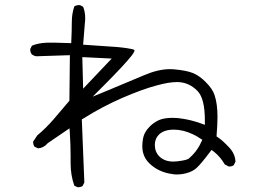

<svg xmlns="http://www.w3.org/2000/svg" viewBox="-20 -748 1040 778"><path d="M432.6 -510.7 316.9 -388.7 313.5 -516.6ZM682.1 -93.3Q647 -93.3 625.5 -114.3Q607.4 -132.8 607.4 -160.6Q607.4 -186 623.5 -202.1Q644 -222.7 684.6 -222.7Q721.7 -222.7 761.2 -204.1Q776.4 -197.3 790.5 -187.5L799.8 -181.6Q792.5 -166 789.8 -160.9Q787.1 -155.8 784.2 -151.1Q781.2 -146.5 778.1 -141.8Q774.9 -137.2 771.5 -132.8Q760.3 -118.7 744.6 -105Q736.8 -101.1 730.2 -99.6Q723.6 -98.1 718.8 -97.2Q696.8 -93.3 682.1 -93.3ZM266.1 -115.2V-86.4Q266.1 -38.1 281.2 4.4L293.5 10.3Q294.9 10.7 295.9 10.7Q307.1 10.7 314.9 5.4L321.8 -8.8L311.5 -264.2L318.4 -268.1Q393.1 -315.4 475.1 -351.1Q557.1 -386.7 616.7 -402.3Q665 -415.5 697.3 -415.5Q744.6 -415.5 779.8 -379.9Q810.1 -349.6 810.1 -260.7V-242.2L792.5 -248.5Q755.4 -261.7 718.8 -267.1Q698.7 -270.5 680.2 -270.5Q648.4 -270.5 628.9 -263.2Q609.4 -255.9 590.8 -239.3L586.4 -234.9Q563.5 -212.4 559.1 -183.6Q556.6 -168.9 556.6 -154.3Q556.6 -139.6 560.5 -126.5Q567.4 -103 585.9 -85.4Q623 -49.8 679.2 -42.5Q688.5 -41 695.3 -41Q715.8 -41 733.9 -45.9Q760.3 -52.7 775.9 -66.9Q793 -82 829.1 -129.9L837.4 -140.6L848.1 -132.3Q874 -111.3 890.6 -82L906.2 -73.7Q907.2 -73.2 908.2 -73.2Q919.4 -73.2 927.2 -78.6L934.1 -92.8Q933.1 -124 909.2 -149.9Q882.3 -178.7 863.8 -190.9L857.4 -195.3Q861.3 -244.1 861.3 -274.4Q861.3 -326.7 849.6 -362.3Q841.3 -388.2 813.5 -415.5Q789.6 -439.9 763.7 -451.2Q737.8 -462.4 683.6 -467.3Q676.3 -467.8 668.5 -467.8Q621.1 -467.8 563 -442.9Q492.2 -412.6 416 -381.3L355.5 -356.4L401.9 -402.8Q483.4 -484.4 513.7 -522.9Q522 -533.2 524.4 -540.5Q524.9 -542.5 524.9 -543.5Q524.9 -544.4 524.9 -544.7Q524.9 -544.9 524.4 -545.4Q523.9 -545.9 521.7 -546.9Q519.5 -547.9 516.1 -548.8Q481.4 -556.2 431.2 -559.1Q380.9 -562 316.9 -566.9L323.7 -652.3Q325.2 -663.6 325.2 -674.3Q325.2 -699.7 316.9 -720.7L304.2 -727.1Q302.7 -727.5 299.6 -727.5Q296.4 -727.5 291.3 -726.3Q286.1 -725.1 281.2 -722.2Q271 -692.9 271 -658.7Q271 -624.5 268.6 -573.2Q220.2 -575.2 199.7 -575.2Q179.2 -575.2 169.4 -575Q159.7 -574.7 152.1 -573.7Q144.5 -572.8 137.2 -571.3Q122.6 -568.4 109.4 -563L103 -550.3Q102.5 -548.8 102.5 -547.9Q102.5 -535.6 108.9 -527.8Q117.2 -521.5 127.4 -520L263.2 -524.4L261.2 -339.8Q229 -301.3 197.5 -264.9Q166 -228.5 130.9 -199.2L114.3 -174.3Q114.3 -173.3 114.3 -172.4Q114.3 -161.6 119.6 -153.8L133.8 -147Q155.3 -147.9 171.9 -166L172.9 -167.5L261.7 -228L263.2 -205.1Q266.1 -160.6 266.1 -115.2Z"/></svg>

Font: NaikaiFont
Style: ExtraLight
Weight: 200
Version: Version 1.89